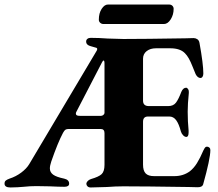

<svg xmlns="http://www.w3.org/2000/svg" viewBox="-25 -822 962 847"><path d="M-5 -12Q-5 -21 0.5 -25.5Q6 -30 17 -34Q45 -43 68.5 -60.5Q92 -78 104 -98L402 -599Q404 -603 404 -605Q404 -611 397 -612L376 -618Q355 -623 355 -639Q355 -646 360.5 -650.5Q366 -655 375 -655Q411 -655 450 -652Q500 -650 519 -650Q610 -650 793 -653L829 -654Q838 -654 845.5 -649Q853 -644 855 -633Q872 -539 872 -498Q872 -489 868.5 -483.5Q865 -478 859 -478Q853 -478 847.5 -482.5Q842 -487 838 -495Q834 -504 825 -527Q816 -550 808 -564Q800 -578 791 -587Q770 -609 726 -609H663Q638 -609 622 -596.5Q606 -584 606 -563V-378Q606 -354 632 -354H717Q740 -354 751.5 -369.5Q763 -385 775 -417Q783 -435 796 -435Q801 -435 805 -428.5Q809 -422 808 -412Q803 -364 803 -329Q803 -286 807 -246V-238Q807 -218 797 -218Q790 -218 783 -225Q776 -232 773 -242Q764 -276 752 -292Q740 -308 722 -308H628Q606 -308 606 -285V-96Q606 -69 617.5 -57Q629 -45 655 -45H744Q783 -45 812 -66Q830 -80 844 -102.5Q858 -125 872 -158Q877 -168 880 -171.5Q883 -175 888 -175Q894 -175 898.5 -171Q903 -167 903 -160Q903 -122 871 -8Q867 4 847 4L808 3Q613 0 519 0Q485 0 446 3Q394 5 375 5Q366 5 361 0Q356 -5 356 -11Q356 -17 361.5 -23Q367 -29 376 -32Q411 -42 423.5 -54Q436 -66 436 -95V-235Q436 -253 419 -253H278Q269 -253 264 -250Q259 -247 253 -236Q230 -193 201 -109Q195 -91 195 -79Q195 -62 209.5 -51.5Q224 -41 258 -34Q280 -29 280 -12Q280 2 259 2Q236 2 194 0L135 -1Q107 -1 80 2Q71 3 53 4Q35 5 21 5Q-5 5 -5 -12ZM421 -311Q426 -311 431 -315Q436 -319 436 -324V-541Q436 -555 432 -555Q429 -555 425 -547L312 -329Q308 -322 311 -316Q314 -311 327 -311ZM411 -735Q411 -764 423.5 -783Q436 -802 451 -802H721Q730 -802 735.5 -796.5Q741 -791 741 -783Q741 -757 728 -736.5Q715 -716 698 -716H432Q423 -716 417 -721.5Q411 -727 411 -735Z"/></svg>

Font: EB Garamond ExtraBold
Style: Regular
Weight: 800
Designer: Georg Duffner and Octavio Pardo
Foundry: Georg Duffner
Version: Version 1.000